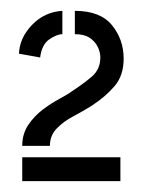

<svg xmlns="http://www.w3.org/2000/svg" viewBox="-20 -723 267 354"><path d="M21 -454Q21 -476 32 -492.5Q43 -509 59 -521Q75 -533 90 -541Q105 -549 113 -555Q133 -568 149 -581.5Q165 -595 165 -617Q165 -627 160 -637Q155 -647 145 -653.5Q135 -660 118 -660V-703Q165 -703 186.5 -676.5Q208 -650 208 -615Q208 -584 191.5 -564.5Q175 -545 149 -528Q133 -518 115 -508.5Q97 -499 84.5 -486Q72 -473 72 -454ZM21 -389V-433H202V-389ZM54 -617 15 -624Q16 -653 39 -677Q62 -701 95 -703V-660Q85 -660 71 -650.5Q57 -641 54 -617Z"/></svg>

Font: Stick No Bills Medium
Style: Regular
Weight: 500
Version: Version 2.000